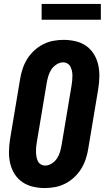

<svg xmlns="http://www.w3.org/2000/svg" viewBox="-20 -945 540 973"><path d="M207 8Q176 8 146.5 1Q117 -6 93 -22.5Q69 -39 53.5 -64Q38 -89 31.5 -117.5Q25 -146 25.5 -177Q26 -208 31 -240L82 -545Q86 -570 94.5 -596Q103 -622 117.5 -645.5Q132 -669 153 -688.5Q174 -708 198.5 -720.5Q223 -733 249.5 -738Q276 -743 302 -743Q333 -743 363 -736Q393 -729 416.5 -712.5Q440 -696 455.5 -671Q471 -646 477.5 -617.5Q484 -589 483.5 -558Q483 -527 478 -495L427 -190Q423 -165 414.5 -139Q406 -113 391.5 -89.5Q377 -66 356 -46.5Q335 -27 310.5 -14.5Q286 -2 259.5 3Q233 8 207 8ZM209 -106Q226 -106 242.5 -116.5Q259 -127 269 -142.5Q279 -158 284 -175Q289 -192 292 -209L343 -514Q345 -526 346 -538Q347 -550 347 -562Q347 -574 344.5 -585.5Q342 -597 337 -607Q332 -617 322 -623Q312 -629 300 -629Q283 -629 266.5 -618.5Q250 -608 240 -592.5Q230 -577 225 -560Q220 -543 217 -526L166 -221Q164 -209 163 -197Q162 -185 162.5 -173Q163 -161 165 -149.5Q167 -138 172 -128Q177 -118 187 -112Q197 -106 209 -106ZM191 -845V-925H491V-845Z"/></svg>

Font: Iosevka SS04 Heavy
Style: Italic
Weight: 900
Italic angle: -9°
Monospace: yes
Designer: Belleve Invis
Foundry: Belleve Invis
Version: Version 19.0.0; ttfautohint (v1.8.4)